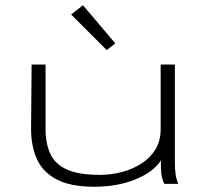

<svg xmlns="http://www.w3.org/2000/svg" viewBox="-20 -698 790 729"><path d="M338 11Q247 11 194.5 -17Q142 -45 120 -94.5Q98 -144 98 -208L100 -453H153V-208Q153 -152 171.5 -113Q190 -74 235 -54Q280 -34 359 -34Q399 -34 439.5 -44Q480 -54 514.5 -75.5Q549 -97 569.5 -129.5Q590 -162 590 -208V-453H644V-79Q644 -58 646.5 -38Q649 -18 657 0H604Q595 -17 592.5 -38.5Q590 -60 591 -89Q563 -45 494.5 -17Q426 11 338 11ZM385 -508 250 -643 295 -678 418 -533Z"/></svg>

Font: Inconsolata ExtraExpanded Light
Style: Regular
Weight: 300
Width: 8
Monospace: yes
Designer: Raph Levien, Cyreal, Brenton Simpson
Foundry: Raph Levien, Cyreal, Google
Version: Version 3.001; ttfautohint (v1.8.2.53-6de2)